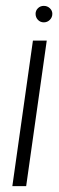

<svg xmlns="http://www.w3.org/2000/svg" viewBox="-20 -633 201 653"><path d="M22 0 92 -495H139L69 0ZM129 -557Q117 -557 109 -565.5Q101 -574 101 -586Q101 -597 109 -605Q117 -613 129 -613Q141 -613 149.5 -605Q158 -597 158 -586Q158 -574 149.5 -565.5Q141 -557 129 -557Z"/></svg>

Font: Alumni Sans Light
Style: Italic
Weight: 300
Italic angle: -8°
Version: Version 1.016